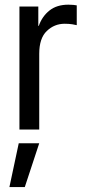

<svg xmlns="http://www.w3.org/2000/svg" viewBox="-20 -543 362 805"><path d="M61.5 0V-515.6H140.6V-434.6H142.6Q156.7 -474.6 187.5 -499Q218.3 -523.4 266.6 -523.4Q277.8 -523.4 287.4 -522.5Q296.9 -521.5 301.8 -520.5V-437.5Q296.9 -439 283 -441.2Q269 -443.4 251 -443.4Q208 -443.4 176.3 -413.1Q144.5 -382.8 144.5 -317.4V0ZM19.5 241.2 58.6 57.6H144.5L84 241.2Z"/></svg>

Font: Inter Display
Style: Regular
Weight: 400
Designer: Rasmus Andersson
Foundry: rsms
Version: Version 4.001;git-9221beed3